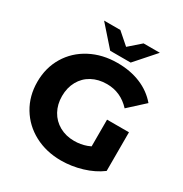

<svg xmlns="http://www.w3.org/2000/svg" viewBox="-205 -1063 1180 1235"><g transform="rotate(30 385.0 -446.0)"><path d="M36.6 -350Q36.6 -454.7 86.2 -537.3Q135.8 -619.9 224.3 -666.4Q312.8 -712.9 424.1 -712.9Q519.6 -712.9 595.9 -681.3Q672.3 -649.7 724.1 -588.6L608.2 -482.7Q535.6 -561.4 433 -561.4Q369.9 -561.4 321.7 -535.1Q273.4 -508.8 246.7 -460.6Q219.9 -412.3 219.9 -350Q219.9 -288.7 246.4 -240.7Q272.9 -192.8 321.1 -165.7Q369.3 -138.6 430.9 -138.6Q479 -138.6 521.9 -154.1Q564.8 -169.7 607.2 -204.8L709.4 -76.1Q651.9 -33.1 574.8 -10.1Q497.7 12.9 420.4 12.9Q310.7 12.9 223.2 -33.6Q135.8 -80.1 86.2 -162.7Q36.6 -245.3 36.6 -350ZM546.7 -99.4V-363.2H709.4V-76.1ZM211.6 -905.4H332.4L471.8 -783.4H365.6L504.9 -905.4H625.8L494.7 -757H342.7Z"/></g></svg>

Font: iiserrat Thin
Style: Regular
Weight: 100
Designer: Akira Ohta
Foundry: Akira Ohta
Version: Version 1.200;Glyphs 3.3.1 (3343)